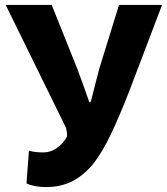

<svg xmlns="http://www.w3.org/2000/svg" viewBox="-20 -710 675 776"><path d="M292 -433Q311 -383 341 -297H346Q352 -316 364 -366L382 -435L461 -690H635L501 -338Q461 -236 428 -167Q395 -98 360 -52Q322 -4 275 21Q228 46 166 46Q117 46 87 31L97 -101Q121 -94 154 -94Q186 -94 211.5 -113Q237 -132 250 -157Q251 -160 251 -167Q251 -173 247 -193L3 -690H189Z"/></svg>

Font: BM Euljiro oraeorae
Style: Regular
Weight: 400
Designer: Bongjin Kim; Bomjun Kim; Myungsoo Han; Hyesun Chae; Mikyoung Jeong; Wujin Sim; Minjae Kang; Suwha Jang;
Foundry: Sandoll Inc.
Version: Version 1.000;hotconv 1.0.109;makeexe 2.5.65596